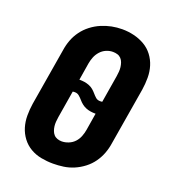

<svg xmlns="http://www.w3.org/2000/svg" viewBox="-136 -852 873 965"><g transform="rotate(20 300.0 -369.0)"><path d="M256 8Q224 8 192.5 2Q161 -4 134.5 -19.5Q108 -35 89.5 -59.5Q71 -84 62 -113.5Q53 -143 53 -175.5Q53 -208 58 -240L109 -545Q113 -573 123 -600Q133 -627 150.5 -651Q168 -675 192 -693.5Q216 -712 243 -723.5Q270 -735 297.5 -740.5Q325 -746 354 -746Q386 -746 417 -738.5Q448 -731 474.5 -715.5Q501 -700 519.5 -675.5Q538 -651 547 -621.5Q556 -592 556 -559.5Q556 -527 551 -495L500 -190Q496 -162 486 -135Q476 -108 459 -84Q442 -60 418 -41.5Q394 -23 367 -11.5Q340 0 312 4Q284 8 256 8ZM371 -368Q374 -368 377 -368Q380 -368 383 -369L407 -514Q409 -527 410 -539.5Q411 -552 409.5 -564Q408 -576 404 -587.5Q400 -599 392 -607.5Q384 -616 372.5 -619.5Q361 -623 348 -623Q330 -623 312.5 -615.5Q295 -608 282 -593.5Q269 -579 262 -561.5Q255 -544 252 -526L237 -434Q237 -434 237.5 -434Q238 -434 238 -434Q252 -434 265 -432Q278 -430 290.5 -425Q303 -420 312.5 -412Q322 -404 330 -394.5Q338 -385 347.5 -376.5Q357 -368 371 -368ZM259 -112Q277 -112 295.5 -119.5Q314 -127 327 -141Q340 -155 347 -173Q354 -191 357 -209L372 -301Q372 -301 371.5 -301Q371 -301 371 -301Q357 -301 344 -303Q331 -305 319 -310Q307 -315 297 -323Q287 -331 279 -340.5Q271 -350 261 -358.5Q251 -367 238 -367Q235 -367 232 -367Q229 -367 226 -366L202 -221Q200 -208 199 -195.5Q198 -183 199.5 -171Q201 -159 205 -148Q209 -137 216.5 -128.5Q224 -120 235.5 -116Q247 -112 259 -112Z"/></g></svg>

Font: Iosevka Curly Slab HvExObl
Style: Regular
Weight: 900
Width: 7
Italic angle: -9°
Monospace: yes
Designer: Belleve Invis
Foundry: Belleve Invis
Version: Version 11.1.0; ttfautohint (v1.8.3)